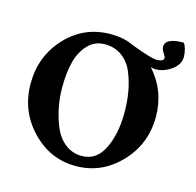

<svg xmlns="http://www.w3.org/2000/svg" viewBox="-104 -811 950 930"><g transform="rotate(15 371.0 -346.5)"><path d="M338.9 -596.7Q287.1 -596.7 252.9 -559.1Q218.8 -521.5 205.6 -466.8Q192.4 -412.1 192.4 -341.8Q192.4 -292 201.7 -243.7Q210.9 -195.3 230 -148.9Q249 -102.5 285.2 -73.7Q321.3 -44.9 369.1 -44.9Q442.4 -44.9 479 -119.1Q515.6 -193.4 515.6 -301.8Q515.6 -355.5 507.3 -403.8Q499 -452.1 480.5 -497.6Q461.9 -543 425.8 -569.8Q389.6 -596.7 338.9 -596.7ZM353.5 -651.4Q421.9 -651.4 468.8 -627.9Q570.3 -588.9 599.6 -588.9Q634.8 -588.9 634.8 -607.4Q634.8 -613.3 624 -629.4Q613.3 -645.5 613.3 -658.2Q613.3 -703.1 705.1 -703.1Q711.9 -696.3 717.8 -676.3Q723.6 -656.2 723.6 -636.7Q723.6 -597.7 685.5 -570.3Q647.5 -543 605.5 -543Q590.8 -543 581.1 -547.9Q668 -451.2 668 -320.3Q668 -183.6 575.2 -86.9Q482.4 9.8 353.5 9.8Q224.6 9.8 132.3 -86.9Q40 -183.6 40 -320.3Q40 -458 130.4 -554.7Q220.7 -651.4 353.5 -651.4Z"/></g></svg>

Font: Crimson
Style: Bold
Weight: 700
Version: Version 0.8 ; ttfautohint (v1.00) -l 8 -r 50 -G 200 -x 14 -D